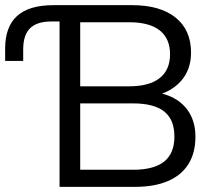

<svg xmlns="http://www.w3.org/2000/svg" viewBox="-20 -725 840 745"><path d="M211.1 0V-641.6H178.7Q123.4 -641.6 96.7 -615.4Q70 -589.3 70 -533V-488.6H0V-536.9Q0 -620.5 45.9 -662.7Q91.9 -705 187.9 -705H492.6Q601.5 -705 661.4 -656.8Q721.3 -608.5 721.3 -520.9Q721.3 -455.3 682.8 -411.3Q644.2 -367.3 578 -352.9V-367.3Q627.6 -361.4 663.6 -338.9Q699.7 -316.5 719 -279.9Q738.3 -243.4 738.3 -193.8Q738.3 -131.3 710.8 -87.8Q683.4 -44.4 631 -22.2Q578.6 0 504.6 0ZM291.2 -66.3H496.6Q577.3 -66.3 617 -98.1Q656.7 -129.9 656.7 -195Q656.7 -261.2 617 -292.5Q577.3 -323.8 496.6 -323.8H291.2ZM291.2 -390.1H480.7Q559.4 -390.1 599.6 -422Q639.8 -453.8 639.8 -514.4Q639.8 -575.6 599.6 -607.2Q559.4 -638.7 480.7 -638.7H291.2Z"/></svg>

Font: Nunito Sans 12pt ExtraLight
Style: Regular
Weight: 200
Version: Version 3.101;gftools[0.9.27]